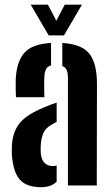

<svg xmlns="http://www.w3.org/2000/svg" viewBox="-20 -792 477 820"><path d="M31 -127.1Q30.5 -137.2 30.4 -150.2Q30.4 -163.2 30.9 -173.3Q33.8 -212.6 47.9 -241.2Q62 -269.8 91.3 -292Q120.6 -314.1 169.6 -334Q183 -339.9 196 -344.7Q209 -349.6 222 -353.8V-271.3Q217 -268.9 211.7 -266Q206.5 -263.1 201 -259.9Q174.1 -245.1 164.8 -222.7Q155.6 -200.3 154.1 -173.3Q153.6 -164 153.6 -155Q153.7 -145.9 154.2 -136.8Q156.7 -110.4 169.9 -96.6Q183.2 -82.7 206.6 -82.7Q213.7 -82.7 222 -85V-16.3Q198.2 7.5 155.7 7.5Q94.7 7.5 65.9 -23.5Q37.1 -54.6 31 -127.1ZM48.1 -377Q47.6 -386.6 47.1 -410.2Q46.6 -433.7 47.1 -451.1Q50.3 -528 83.6 -566Q117 -604 198 -608.5V-512.7Q183.7 -508.8 177.1 -497.5Q170.6 -486.2 169.5 -464.9Q169 -456.5 168.7 -439.6Q168.5 -422.7 168.7 -405.3Q169 -387.8 169.5 -377ZM270.1 0V-460.8Q270.1 -480.3 264.8 -492.5Q259.6 -504.7 246.1 -510.1V-608.5Q330.3 -603.5 362.4 -561.6Q394.5 -519.8 394.1 -431.8L393.3 0ZM187.9 -640.9 111.1 -772.1H184.5L220.6 -703.4L256.5 -772.1H330L253.2 -640.9Z"/></svg>

Font: Big Shoulders Stencil Thin
Style: Regular
Weight: 100
Designer: Patric King
Foundry: XO Type Co
Version: Version 2.001